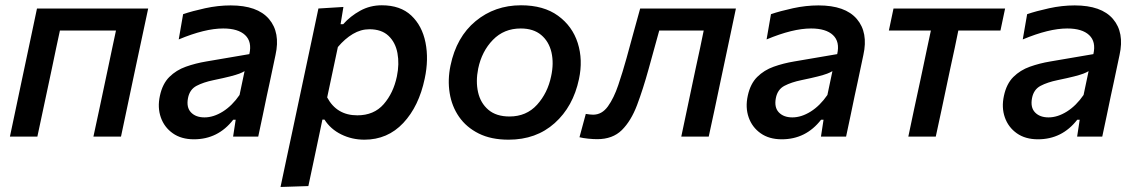

<svg xmlns="http://www.w3.org/2000/svg" viewBox="-20 -530 4408 745"><path d="M18.5 0Q30 -54.5 40.8 -105.5Q51.5 -156.5 64.5 -218L75 -267.5Q90 -337.5 101 -390.2Q112 -443 123.5 -497H555Q543.5 -443 532.2 -390.2Q521 -337.5 506 -267.5L495.5 -218Q482.5 -156.5 471.8 -105.5Q461 -54.5 449.5 0H342.5Q354.5 -54.5 365.2 -105.5Q376 -156.5 389 -218L399.5 -267.5Q408.5 -310.5 415.8 -345Q423 -379.5 430 -411.5H212.5Q205.5 -379.5 198.2 -345Q191 -310.5 182 -267.5L171.5 -218Q158.5 -156.5 147.5 -105.5Q136.5 -54.5 125 0Z M732.5 10.5Q683.5 10.5 650.5 -12.8Q617.5 -36 604 -74.5Q590.5 -113 600.5 -158.5Q610.5 -205 637.2 -231.5Q664 -258 701.2 -271.2Q738.5 -284.5 780.5 -291.5L947.5 -320Q958.5 -368 931.2 -393.8Q904 -419.5 846 -419.5Q775 -419.5 673.5 -377L690.5 -475Q725.5 -487 775.8 -498Q826 -509 875 -509Q978.5 -509 1023.5 -456.5Q1068.5 -404 1049 -316.5Q1044 -293 1038.5 -266.8Q1033 -240.5 1026.5 -210L1015 -157Q1008 -122.5 999.8 -83.8Q991.5 -45 982 0H884.5L894.5 -65.5H885Q826 10.5 732.5 10.5ZM773.5 -74.5Q808.5 -74.5 844.8 -97.2Q881 -120 909.5 -161.5L929 -254Q921 -249 908.5 -244.2Q896 -239.5 872.8 -233.5Q849.5 -227.5 808.5 -219Q769.5 -211 742.8 -197Q716 -183 709.5 -149.5Q702.5 -113.5 721 -94Q739.5 -74.5 773.5 -74.5Z M1068.5 195.5Q1080 141 1091.2 88.2Q1102.5 35.5 1115.5 -25.5L1167 -268Q1177.5 -318 1190 -376.2Q1202.5 -434.5 1215.5 -497L1312.5 -503L1301.5 -436H1311.5Q1339.5 -467.5 1377.8 -488.5Q1416 -509.5 1461.5 -509.5Q1533.5 -509.5 1575.8 -469.8Q1618 -430 1631 -365Q1644 -300 1628 -225Q1605.5 -117.5 1544.8 -52.8Q1484 12 1394 12Q1345.5 12 1304 -8.5Q1262.5 -29 1239 -66H1231L1221.5 -20.5Q1209.5 37 1198.8 87.2Q1188 137.5 1176.5 192ZM1366.5 -82.5Q1431 -82.5 1468.8 -125.8Q1506.5 -169 1520 -233.5Q1530 -282 1522.2 -323.8Q1514.5 -365.5 1487.5 -391Q1460.5 -416.5 1413.5 -416.5Q1380 -416.5 1349.2 -398.2Q1318.5 -380 1291 -347.5L1249.5 -152Q1286.5 -82.5 1366.5 -82.5Z M1953.5 12Q1885.5 12 1837.5 -12Q1789.5 -36 1761.2 -76.8Q1733 -117.5 1724.8 -169Q1716.5 -220.5 1728 -275.5Q1751 -386.5 1825.5 -448Q1900 -509.5 2001.5 -509.5Q2089.5 -509.5 2145.2 -469Q2201 -428.5 2221.8 -363Q2242.5 -297.5 2226.5 -223Q2204 -116.5 2132.2 -52.2Q2060.5 12 1953.5 12ZM1957 -78Q2022.5 -78 2063.8 -123.5Q2105 -169 2118.5 -234Q2129.5 -284.5 2119.8 -326.8Q2110 -369 2080 -394.2Q2050 -419.5 2000.5 -419.5Q1935.5 -419.5 1892.5 -375.2Q1849.5 -331 1835.5 -264Q1825.5 -214.5 1835 -172.2Q1844.5 -130 1875 -104Q1905.5 -78 1957 -78Z M2297.5 10Q2282 10 2262 8Q2242 6 2228.5 2.5L2253 -88Q2260.5 -86.5 2268.8 -85.8Q2277 -85 2281.5 -85Q2315.5 -85 2338.8 -117.2Q2362 -149.5 2379 -199.8Q2396 -250 2411 -304Q2424.5 -353.5 2438 -402.8Q2451.5 -452 2464 -497H2835.5Q2824 -443 2813 -390.2Q2802 -337.5 2787 -267.5L2776.5 -218Q2763.5 -156.5 2752.8 -105.5Q2742 -54.5 2730 0H2623.5Q2635 -54.5 2645.8 -105.5Q2656.5 -156.5 2669.5 -218L2680 -267.5Q2689.5 -310.5 2696.8 -345Q2704 -379.5 2710.5 -411.5H2538Q2527.5 -374 2517.2 -336.2Q2507 -298.5 2497 -263Q2475 -183.5 2451.8 -122Q2428.5 -60.5 2392.8 -25.2Q2357 10 2297.5 10Z M3013.5 10.5Q2964.5 10.5 2931.5 -12.8Q2898.5 -36 2885 -74.5Q2871.5 -113 2881.5 -158.5Q2891.5 -205 2918.2 -231.5Q2945 -258 2982.2 -271.2Q3019.5 -284.5 3061.5 -291.5L3228.5 -320Q3239.5 -368 3212.2 -393.8Q3185 -419.5 3127 -419.5Q3056 -419.5 2954.5 -377L2971.5 -475Q3006.5 -487 3056.8 -498Q3107 -509 3156 -509Q3259.5 -509 3304.5 -456.5Q3349.5 -404 3330 -316.5Q3325 -293 3319.5 -266.8Q3314 -240.5 3307.5 -210L3296 -157Q3289 -122.5 3280.8 -83.8Q3272.5 -45 3263 0H3165.5L3175.5 -65.5H3166Q3107 10.5 3013.5 10.5ZM3054.5 -74.5Q3089.5 -74.5 3125.8 -97.2Q3162 -120 3190.5 -161.5L3210 -254Q3202 -249 3189.5 -244.2Q3177 -239.5 3153.8 -233.5Q3130.5 -227.5 3089.5 -219Q3050.5 -211 3023.8 -197Q2997 -183 2990.5 -149.5Q2983.5 -113.5 3002 -94Q3020.5 -74.5 3054.5 -74.5Z M3504.5 0Q3516 -55 3526.8 -105.8Q3537.5 -156.5 3551 -218L3561.5 -267.5Q3570.5 -310.5 3577.8 -345Q3585 -379.5 3592 -411.5H3429L3447 -497H3880L3862 -411.5H3698.5Q3692 -379.5 3684.8 -345Q3677.5 -310.5 3668 -267.5L3657.5 -218Q3644.5 -156.5 3633.8 -105.8Q3623 -55 3611 0Z M4007.5 10.5Q3958.5 10.5 3925.5 -12.8Q3892.5 -36 3879 -74.5Q3865.5 -113 3875.5 -158.5Q3885.5 -205 3912.2 -231.5Q3939 -258 3976.2 -271.2Q4013.5 -284.5 4055.5 -291.5L4222.5 -320Q4233.5 -368 4206.2 -393.8Q4179 -419.5 4121 -419.5Q4050 -419.5 3948.5 -377L3965.5 -475Q4000.5 -487 4050.8 -498Q4101 -509 4150 -509Q4253.5 -509 4298.5 -456.5Q4343.5 -404 4324 -316.5Q4319 -293 4313.5 -266.8Q4308 -240.5 4301.5 -210L4290 -157Q4283 -122.5 4274.8 -83.8Q4266.5 -45 4257 0H4159.5L4169.5 -65.5H4160Q4101 10.5 4007.5 10.5ZM4048.5 -74.5Q4083.5 -74.5 4119.8 -97.2Q4156 -120 4184.5 -161.5L4204 -254Q4196 -249 4183.5 -244.2Q4171 -239.5 4147.8 -233.5Q4124.5 -227.5 4083.5 -219Q4044.5 -211 4017.8 -197Q3991 -183 3984.5 -149.5Q3977.5 -113.5 3996 -94Q4014.5 -74.5 4048.5 -74.5Z"/></svg>

Font: Commissioner Medium
Style: Italic
Weight: 500
Italic angle: -12°
Designer: Kostas Bartsokas
Foundry: Kostas Bartsokas
Version: Version 1.000; ttfautohint (v1.8.3)